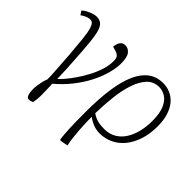

<svg xmlns="http://www.w3.org/2000/svg" viewBox="-152 -778 1267 1267"><g transform="rotate(45 482.0 -144.0)"><path d="M182 186Q169 186 162 167Q155 148 155 116Q155 101 158 80.5Q161 60 166 40Q171 20 177 5Q177 -27 174.5 -62.5Q172 -98 169.5 -136.5Q167 -175 164.5 -212.5Q162 -250 158 -283Q153 -352 146 -394Q139 -436 128 -455.5Q117 -475 98 -475Q86 -475 67 -468Q48 -461 32 -448L14 -474Q25 -486 43 -495.5Q61 -505 80.5 -511.5Q100 -518 115 -518Q148 -518 166 -497.5Q184 -477 193 -427Q202 -377 208 -287Q210 -255 212.5 -218Q215 -181 217.5 -137.5Q220 -94 221 -43Q235 -54 257 -80Q279 -106 304 -142Q329 -178 351 -219.5Q373 -261 387 -304.5Q401 -348 401 -389Q401 -416 391.5 -427.5Q382 -439 359 -446L331 -454Q334 -485 346.5 -501.5Q359 -518 382 -518Q409 -518 428 -495Q447 -472 447 -415Q447 -367 431 -311.5Q415 -256 385.5 -200.5Q356 -145 314 -93Q272 -41 220 3Q221 19 221.5 39.5Q222 60 222.5 77Q223 94 223 104Q223 133 220.5 150Q218 167 216 178Q203 184 195.5 185Q188 186 182 186Z M525 230 517 225Q514 201 512.5 180.5Q511 160 509.5 134Q508 108 507.5 70.5Q507 33 507 -24Q507 -146 520.5 -238.5Q534 -331 562 -393Q590 -455 633 -486.5Q676 -518 735 -518Q771 -518 803 -504Q835 -490 859 -462Q883 -434 897 -391Q911 -348 911 -290Q911 -219 892.5 -163Q874 -107 842 -67.5Q810 -28 766 -7Q722 14 671 14Q640 14 610 2Q580 -10 561 -26H559Q558 -6 559 25Q560 56 562.5 91.5Q565 127 569 161Q573 195 579 220ZM673 -28Q722 -28 757.5 -49.5Q793 -71 816 -108Q839 -145 850 -192Q861 -239 861 -289Q861 -361 842.5 -403Q824 -445 795 -463Q766 -481 735 -481Q684 -481 651 -446.5Q618 -412 597.5 -352.5Q577 -293 568.5 -217Q560 -141 558 -60Q584 -42 610.5 -35Q637 -28 673 -28Z"/></g></svg>

Font: Literata 18pt ExtraLight
Style: Italic
Weight: 250
Italic angle: -2°
Designer: Latin by Veronika Burian and Jose Scaglione. Greek by Irene Vlachou. Cyrillic by Vera Evstafieva
Foundry: TypeTogether
Version: Version 3.103;gftools[0.9.29]